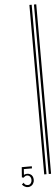

<svg xmlns="http://www.w3.org/2000/svg" viewBox="-62 -839 288 982"><g transform="rotate(-5 82.0 -348.0)"><path d="M41 116.2Q31.2 116.2 23.4 111.3Q15.6 107.4 10.7 99.6L21.5 91.8V92.8Q21.5 94.7 22.5 95.7Q22.5 96.7 24.4 98.6Q27.3 102.5 31.2 103.5Q36.1 105.5 42 105.5Q46.9 105.5 51.8 102.5Q55.7 99.6 58.6 93.8Q61.5 88.9 61.5 81.1Q61.5 70.3 55.7 63.5Q49.8 56.6 40 56.6Q35.2 56.6 30.3 59.6Q25.4 62.5 21.5 66.4L13.7 63.5L17.6 11.7H69.3V22.5H27.3L25.4 51.8Q33.2 47.9 42 47.9Q50.8 47.9 57.6 51.8Q65.4 55.7 69.3 63.5Q73.2 71.3 73.2 82Q73.2 91.8 68.4 99.6Q64.5 107.4 57.6 111.3Q49.8 116.2 41 116.2ZM128.9 58.6V-811.5H140.6V58.6ZM152.3 58.6V-811.5H164.1V58.6Z"/></g></svg>

Font: Libre Barcode EAN13 Text
Style: Regular
Weight: 400
Version: Version 1.008; ttfautohint (v1.8.3)